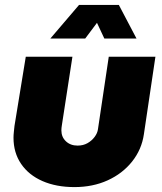

<svg xmlns="http://www.w3.org/2000/svg" viewBox="-20 -749 658 782"><path d="M613 -518 566 -202Q557 -140 518 -91Q479 -42 418.5 -14.5Q358 13 283 13Q209 13 153 -11.5Q97 -36 66 -81.5Q35 -127 35 -188Q35 -199 36.5 -212.5Q38 -226 39 -236L85 -518H275L232 -239Q231 -235 230.5 -228Q230 -221 230 -218Q230 -191 248.5 -173.5Q267 -156 296 -156Q319 -156 336.5 -166Q354 -176 365.5 -191.5Q377 -207 379 -223L423 -518ZM185 -592 302 -729H464L536 -592H405L375 -656L327 -592Z"/></svg>

Font: MuseoModerno Thin Black
Style: Italic
Weight: 900
Italic angle: -9°
Version: Version 1.003